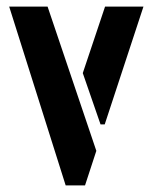

<svg xmlns="http://www.w3.org/2000/svg" viewBox="-20 -561 462 581"><path d="M7.8 -541H124L271.5 -104.5L237.3 0H178.7ZM230.5 -339.8 297.9 -541H414.1L296.9 -184.6H284.2Z"/></svg>

Font: Post No Bills Colombo
Style: Bold
Weight: 700
Designer: Kosala Senevirathne, Siva Puranthara, Lasantha Premarathna, Tharique Azeez
Foundry: Mooniak
Version: Version 1.220 ; ttfautohint (v1.6)